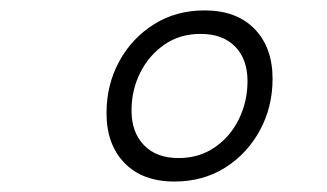

<svg xmlns="http://www.w3.org/2000/svg" viewBox="-20 -723 626 367"><path d="M313.5 -376Q252.4 -376 218 -411.4Q183.6 -446.8 183.6 -506.8Q183.6 -561 207.8 -605.5Q231.9 -649.9 274.2 -676.5Q316.4 -703.1 371.1 -703.1Q432.1 -703.1 466.6 -667.7Q501 -632.3 501 -572.3Q501 -518.6 476.8 -473.9Q452.6 -429.2 410.4 -402.6Q368.2 -376 313.5 -376ZM321.3 -420.9Q360.8 -420.9 390.6 -441.4Q420.4 -461.9 436.8 -495.6Q453.1 -529.3 453.1 -567.9Q453.1 -609.9 429.4 -634Q405.8 -658.2 363.3 -658.2Q323.7 -658.2 294.2 -637.7Q264.6 -617.2 248 -584Q231.4 -550.8 231.4 -511.7Q231.4 -470.2 255.1 -445.6Q278.8 -420.9 321.3 -420.9Z"/></svg>

Font: Cascadia Mono NF ExtraLight
Style: Italic
Weight: 200
Italic angle: -10°
Monospace: yes
Designer: Aaron Bell
Foundry: Saja Typeworks
Version: Version 2404.023; ttfautohint (v1.8.4)